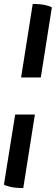

<svg xmlns="http://www.w3.org/2000/svg" viewBox="-30 -754 283 974"><path d="M77 -361 136 -734Q175 -734 200.5 -728Q226 -722 233 -716L177 -361ZM88 200Q49 200 23 194Q-3 188 -10 182L47 -173H147Z"/></svg>

Font: Petrona ExtraBold
Style: Italic
Weight: 800
Italic angle: -9°
Designer: Ringo R. Seeber
Foundry: Ringo R. Seeber
Version: Version 2.001; ttfautohint (v1.8.3)